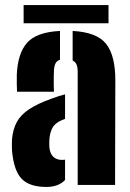

<svg xmlns="http://www.w3.org/2000/svg" viewBox="-20 -732 516 760"><path d="M27.5 -136Q27 -145 27 -158Q27 -171 27.5 -180Q31 -221 47 -249.8Q63 -278.5 95.8 -300Q128.5 -321.5 182.5 -341Q197 -346.5 210.5 -350.8Q224 -355 237.5 -358.5V-261.5Q233.5 -260 229.5 -258.2Q225.5 -256.5 221.5 -255Q195.5 -243 186.2 -223.5Q177 -204 175.5 -180Q175 -170.5 175 -163Q175 -155.5 175.5 -148Q178 -124 190.8 -111.5Q203.5 -99 226.5 -99Q230.5 -99 237.5 -100V-19.5Q211.5 8 163.5 8Q97 8 65.8 -24.2Q34.5 -56.5 27.5 -136ZM47.5 -369Q47 -374.5 46.5 -397Q46 -419.5 46.5 -436Q50 -521 87.5 -563Q125 -605 217.5 -609.5V-495.5Q205 -491.5 199.8 -481.2Q194.5 -471 193.5 -453Q193 -446 192.8 -429.2Q192.5 -412.5 192.8 -395.2Q193 -378 193.5 -369ZM287.5 0V-448Q287.5 -464.5 283.2 -475.8Q279 -487 267.5 -492.5V-609.5Q364 -604.5 400.5 -557.8Q437 -511 436.5 -412L435.5 0ZM73.5 -712H409.5V-640H73.5Z"/></svg>

Font: Big Shoulders Stencil Display Thin Black
Style: Regular
Weight: 900
Version: Version 2.001